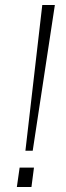

<svg xmlns="http://www.w3.org/2000/svg" viewBox="-20 -743 264 763"><path d="M198 -723H148L81 -144H110ZM115 -77H58L47 0H105Z"/></svg>

Font: United Sans Thin
Style: Italic
Weight: 100
Italic angle: -8°
Designer: Pablo Impallari, Rodrigo Fuenzalida (Modified by Dan O. Williams)
Version: Version 1.000;PS 001.000;hotconv 1.0.88;makeotf.lib2.5.64775